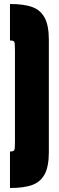

<svg xmlns="http://www.w3.org/2000/svg" viewBox="-20 -765 295 963"><path d="M55 -513Q55 -537 54 -546Q53 -555 48 -558.5Q43 -562 30 -562V-745Q99 -745 141 -730Q183 -715 204 -676Q225 -637 225 -565V-2Q225 70 204 109Q183 148 141 163Q99 178 30 178V-5Q43 -5 48 -8.5Q53 -12 54 -21Q55 -30 55 -54Z"/></svg>

Font: FFF_tuoi-tre Text
Style: Regular
Weight: 700
Designer: bBox Type GmbH
Foundry: bBox Type GmbH
Version: Version 1.001